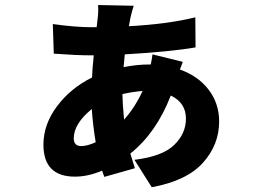

<svg xmlns="http://www.w3.org/2000/svg" viewBox="-20 -705 1040 779"><path d="M483.4 -219.7Q527.3 -268.6 558.6 -335.9Q519.5 -333 476.6 -323.2Q477.5 -281.2 483.4 -219.7ZM309.6 -112.3Q334 -112.3 368.2 -127.9Q356.4 -200.2 352.5 -262.7Q279.3 -203.1 279.3 -143.6Q279.3 -112.3 309.6 -112.3ZM598.6 -484.4 721.7 -454.1Q720.7 -451.2 718.8 -446.3Q716.8 -441.4 714.4 -434.6Q711.9 -427.7 710 -422.9Q784.2 -396.5 826.7 -340.8Q869.1 -285.2 869.1 -211.9Q869.1 -118.2 803.7 -44.9Q738.3 28.3 595.7 54.7L525.4 -56.6Q638.7 -70.3 686.5 -116.7Q734.4 -163.1 734.4 -223.6Q734.4 -288.1 672.9 -317.4Q614.3 -166 508.8 -82Q509.8 -79.1 527.3 -22.5L403.3 12.7Q395.5 -7.8 394.5 -12.7Q336.9 11.7 284.2 11.7Q156.2 11.7 156.2 -118.2Q156.2 -200.2 211.4 -273.9Q266.6 -347.7 353.5 -390.6Q354.5 -424.8 360.4 -480.5H347.7Q289.1 -480.5 198.2 -487.3L194.3 -607.4Q286.1 -594.7 347.7 -594.7H372.1L376 -627.9Q379.9 -657.2 377.9 -684.6L522.5 -681.6Q514.6 -657.2 508.8 -630.9L502.9 -598.6Q663.1 -607.4 772.5 -634.8L773.4 -512.7Q671.9 -495.1 486.3 -484.4Q485.4 -476.6 483.9 -459Q482.4 -441.4 481.4 -432.6Q535.2 -443.4 586.9 -443.4H591.8Q597.7 -473.6 598.6 -484.4Z"/></svg>

Font: Gen Shin Gothic Monospace Heavy
Style: Bold
Weight: 800
Designer: [Source Han Sans]
Ryoko NISHIZUKA  (kana & ideographs); Paul D. Hunt (Latin, Greek & Cyrillic); Wenlong ZHANG  (bopomofo
Version: Version 1.002.20150607